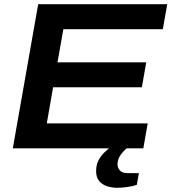

<svg xmlns="http://www.w3.org/2000/svg" viewBox="-20 -707 817 915"><path d="M41 0 162 -687H777L756 -568H282L254 -410H677L656 -291H233L203 -119H684L663 0ZM538 188Q514 188 490.5 180.5Q467 173 452.5 155.5Q438 138 438 109Q438 80 449 58Q460 36 478 19Q496 2 514 -12H595L594 -8Q575 5 557.5 27.5Q540 50 540 76Q540 93 551.5 105.5Q563 118 588 118H642L632 174Q611 181 584.5 184.5Q558 188 538 188Z"/></svg>

Font: Archivo SemiExpanded SemiBold
Style: Italic
Weight: 600
Width: 6
Italic angle: -10°
Designer: Hector Gatti
Foundry: Omnibus-Type
Version: Version 2.001